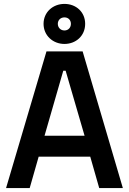

<svg xmlns="http://www.w3.org/2000/svg" viewBox="-20 -963 660 983"><path d="M203 -841C203 -781 251 -738 310 -738C368 -738 416 -779 416 -841C416 -901 370 -943 310 -943C250 -943 203 -900 203 -841ZM276 -841C276 -860 290 -874 310 -874C330 -874 343 -860 343 -841C343 -822 330 -807 310 -807C290 -807 276 -822 276 -841ZM218 -700 11 0H132L178 -161H442L488 0H609L403 -700ZM208 -268 304 -601H316L413 -268Z"/></svg>

Font: Space Text SemiBold
Style: Regular
Weight: 600
Designer: Florian Karsten (Space Text), Colophon Foundry (Space Mono)
Foundry: Florian Karsten
Version: Version 1.003;PS 001.003;hotconv 1.0.88;makeotf.lib2.5.64775